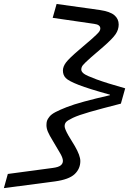

<svg xmlns="http://www.w3.org/2000/svg" viewBox="-55 -821 689 980"><path d="M355 1Q355 40.5 325.9 67.9Q296.9 95.2 225.1 105L-35.2 139.2L-15.1 66.9L214.8 36.1Q244.1 32.2 255.1 22.9Q266.1 13.7 266.1 0Q266.1 -16.1 249 -43.9L215.8 -100.1Q196.8 -130.9 189.5 -148.4Q182.1 -166 182.1 -182.1Q182.1 -195.3 184.8 -204.1Q187.5 -212.9 197.3 -225.3Q207 -237.8 228.5 -249Q250 -260.3 284.7 -273.9Q319.3 -287.6 375 -302.7Q430.7 -317.9 505.9 -335V-337.9Q398.9 -367.2 346.9 -387.5Q294.9 -407.7 280.5 -422.9Q266.1 -438 266.1 -460.9Q266.1 -481 282 -502.2Q297.9 -523.4 349.1 -566.9L411.1 -620.1Q440.9 -646.5 449 -656.5Q457 -666.5 457 -675.8Q457 -695.3 425.8 -699.2L213.9 -730L233.9 -800.8L454.1 -770Q506.8 -762.2 528.8 -743.4Q550.8 -724.6 550.8 -695.8Q550.8 -669.9 535.4 -647Q520 -624 473.1 -583L410.2 -528.8Q376.5 -499 368.2 -488.5Q359.9 -478 359.9 -465.8Q359.9 -455.1 373.3 -444.8Q386.7 -434.6 437.7 -415.8Q488.8 -397 584 -370.1L562 -292Q462.4 -266.6 403.8 -249.8Q345.2 -232.9 317.4 -219.7Q289.6 -206.5 282.2 -198Q274.9 -189.5 274.9 -176.8Q274.9 -163.6 293.9 -129.9L327.1 -75.2Q355 -26.9 355 1Z"/></svg>

Font: IntelOne Mono
Style: Italic
Weight: 400
Italic angle: -16°
Designer: Fred Shallcrass
Foundry: Frere-Jones Type LLC
Version: Version 1.200;hotconv 1.1.0;makeotfexe 2.6.0;FJTRelease1.2